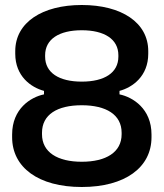

<svg xmlns="http://www.w3.org/2000/svg" viewBox="-20 -734 654 768"><path d="M307 14C480.5 14 586 -64.5 586 -185V-196C586 -299 511.5 -345.5 458 -356.5V-370.5C510.5 -384.5 573 -429.5 573 -519V-529.5C573 -644 466 -714 307 -714C148.5 -714 41 -644 41 -529.5V-519C41 -429.5 103.5 -384.5 156 -370.5V-356.5C102.5 -345.5 28.5 -299 28.5 -196V-185C28.5 -64.5 133.5 14 307 14ZM307 -407.5C216 -407.5 160.5 -443 160.5 -507.5V-513C160.5 -577.5 216.5 -613 307 -613C397.5 -613 453.5 -577.5 453.5 -513V-507.5C453.5 -443 398 -407.5 307 -407.5ZM307 -87C210 -87 148 -125 148 -197V-203C148 -275.5 208.5 -313 307 -313C404.5 -313 466.5 -275.5 466.5 -203V-197C466.5 -125 404 -87 307 -87Z"/></svg>

Font: MCL Standard Medium
Style: Regular
Weight: 500
Designer: Květoslav Bartoš
Foundry: Florian Karsten
Version: Version 1.001;Glyphs 3.2.3 (3260)